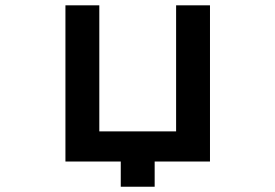

<svg xmlns="http://www.w3.org/2000/svg" viewBox="-20 -585 1040 725"><path d="M436 120.1V24.9H227.1V-564.9H355V-88.9H645V-564.9H772.9V24.9H564V120.1Z"/></svg>

Font: FORM UDPGothic
Style: Bold
Weight: 700
Foundry: Pronama LLC
Version: Version 1.051